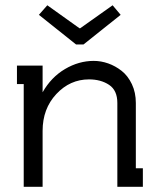

<svg xmlns="http://www.w3.org/2000/svg" viewBox="-20 -715 611 735"><path d="M287.1 -606.9 411.1 -694.8 441.9 -658.2 299.8 -544.9H271L128.9 -658.2L161.1 -694.8L284.2 -606.9ZM70.8 -393.1H44.9V-463.9H143.1V-361.8Q175.8 -419.4 228.8 -450.7Q281.7 -481.9 338.9 -481.9Q366.7 -481.9 394.3 -472.2Q421.9 -462.4 445.8 -443.6Q469.7 -424.8 484.9 -392.8Q500 -360.8 500 -320.8V-70.8H526.9V0H429.2V-320.8Q429.2 -369.1 397.7 -390.1Q366.2 -411.1 320.8 -411.1Q248 -411.1 195.6 -355Q143.1 -298.8 143.1 -213.9V0H70.8Z"/></svg>

Font: Rawengulk
Style: Bold
Weight: 700
Version: Version 0.92